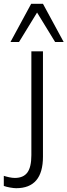

<svg xmlns="http://www.w3.org/2000/svg" viewBox="-74 -771 355 1010"><path d="M11 219Q-1 219 -21 215.5Q-41 212 -54 207V154Q-42 158 -25.5 161.5Q-9 165 4 165Q49 165 70 136.5Q91 108 91 45V-501H152V53Q152 219 11 219ZM-19 -550 90 -751H152L261 -550H216L121 -705L26 -550Z"/></svg>

Font: Mulish Light
Style: Regular
Weight: 300
Designer: Vernon Adams
Foundry: Vernon Adams
Version: Version 3.603; ttfautohint (v1.8.3)